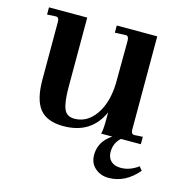

<svg xmlns="http://www.w3.org/2000/svg" viewBox="-91 -505 710 747"><g transform="rotate(15 264.5 -131.5)"><path d="M189 10Q123 10 93.5 -26.5Q64 -63 64 -144V-376Q64 -395 51 -395L16 -393V-422H170V-141Q170 -82 181 -55Q192 -29 223 -29Q274 -29 307.5 -76.5Q341 -124 344 -201L345 -375Q345 -395 333 -395L289 -393V-422H452V-47Q452 -28 465 -28L499 -30V0H339Q344 -15 344 -60V-87Q301 10 189 10ZM411 159Q379 159 356.5 139.5Q334 120 334 87Q334 21 409 -14H440Q393 10 393 59Q393 82 407 95.5Q421 109 447 109Q483 109 517 84L529 99Q478 159 411 159Z"/></g></svg>

Font: UnnaMedium
Style: Regular
Weight: 500
Designer: Jorge de Buen Unna
Foundry: Omnibus-Type
Version: Version 2.008;hotconv 1.0.109;makeotfexe 2.5.65596